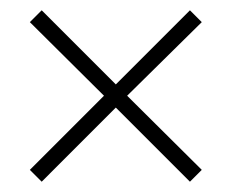

<svg xmlns="http://www.w3.org/2000/svg" viewBox="-20 -507 451 373"><path d="M205 -298 61 -154 38 -177 182 -321 38 -464 61 -487 205 -343 349 -487 372 -464 227 -321 372 -177 349 -154Z"/></svg>

Font: Noto Sans Devanagari ExtraCondensed ExtraLight
Style: Regular
Weight: 200
Width: 2
Designer: Jelle Bosma - Monotype Design Team
Foundry: Monotype Imaging Inc.
Version: Version 2.004; ttfautohint (v1.8.4.7-5d5b)